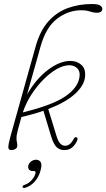

<svg xmlns="http://www.w3.org/2000/svg" viewBox="-20 -739 529 955"><path d="M363.5 -39.5Q355 -19.5 339.5 -6Q324 7.5 300 7.5Q277 7.5 261.5 -7.2Q246 -22 233.5 -63.5L196 -188Q146 -170.5 86.5 -157Q75 -117 69.8 -96.5Q64.5 -76 63.2 -67Q62 -58 62 -53Q62 -41 64 -32.8Q66 -24.5 66 -14.5Q66 -4 57 1.8Q48 7.5 36 7.5Q22 7.5 21.5 -6.2Q21 -20 32 -60.5L157 -507Q179 -586 220.2 -632.2Q261.5 -678.5 317 -698.8Q372.5 -719 437 -719Q467.5 -719 478.2 -711.5Q489 -704 489 -695.5Q489 -675.5 460.5 -675.5Q446 -675.5 427.5 -681.8Q409 -688 384 -688Q319.5 -688 264.2 -646Q209 -604 182 -509Q177.5 -492 166.5 -453Q155.5 -414 141.5 -365Q127.5 -316 114.5 -269Q160 -347.5 219 -391.8Q278 -436 329.5 -436Q363.5 -436 385.8 -415.5Q408 -395 402.5 -353.5Q397.5 -312.5 352.2 -271.2Q307 -230 220 -196.5L259 -69Q269 -35.5 279.8 -24.8Q290.5 -14 304.5 -14Q329 -14 346.5 -48Q352.5 -59.5 361 -56Q369 -53 363.5 -39.5ZM325 -414.5Q295.5 -414.5 261.5 -395Q227.5 -375.5 194.8 -342.2Q162 -309 135.2 -267Q108.5 -225 93.5 -180Q239.5 -215.5 303.8 -259Q368 -302.5 375.5 -356.5Q379.5 -384.5 364 -399.5Q348.5 -414.5 325 -414.5ZM141.5 111.5Q129 111.5 123.5 103.2Q118 95 121 84Q124.5 71.5 135.5 63.5Q146.5 55.5 159.5 55.5Q174.5 55.5 182.2 67.2Q190 79 181.5 109.5Q172.5 143 151.5 165.5Q130.5 188 105 195Q94.5 198 92 191.5Q92 182.5 102.5 180.5Q121.5 174 136.2 158.2Q151 142.5 156 125Q159.5 111.5 148.5 111.5Z"/></svg>

Font: Fraunces 144pt S100 Thin
Style: Italic
Weight: 100
Italic angle: -16°
Version: Version 1.000; ttfautohint (v1.8.3)